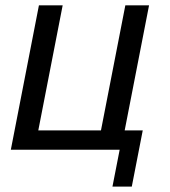

<svg xmlns="http://www.w3.org/2000/svg" viewBox="-20 -567 642 727"><path d="M433.1 0H21L127.4 -546.9H217.3L125 -73.2H362.3L454.6 -546.9H544.4L452.1 -73.2H520.5L479 139.6H405.8Z"/></svg>

Font: Hack
Style: Italic
Weight: 400
Italic angle: -11°
Monospace: yes
Designer: Christopher Simpkins
Foundry: Christopher Simpkins
Version: Version 2.019; ttfautohint (v1.4.1) -l 4 -r 80 -G 350 -x 0 -